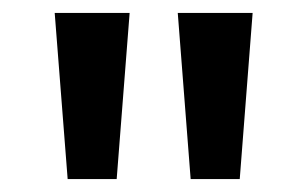

<svg xmlns="http://www.w3.org/2000/svg" viewBox="-20 -734 477 298"><path d="M181.2 -713.9 161.1 -456.1H85L64.9 -713.9ZM372.1 -713.9 352.1 -456.1H275.9L255.9 -713.9Z"/></svg>

Font: Droid Sans TV
Style: Bold
Weight: 600
Version: Version 1.00